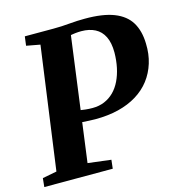

<svg xmlns="http://www.w3.org/2000/svg" viewBox="-119 -849 889 947"><g transform="rotate(-15 325.0 -375.5)"><path d="M-9 0 -4.5 -44.5 68.5 -58.5 154.5 -683.5 84.5 -696.5 90.5 -743H237Q279.5 -743 318.5 -746.8Q357.5 -750.5 397.5 -750.5Q490 -751 547 -728.8Q604 -706.5 630.5 -662.8Q657 -619 658.5 -554.5Q660.5 -500.5 646.2 -454.5Q632 -408.5 604 -372Q576 -335.5 534.5 -310Q493 -284.5 439.5 -271.2Q386 -258 321 -258Q307.5 -258 288.5 -259Q269.5 -260 252.8 -261.2Q236 -262.5 228 -263L226.5 -326.5Q237.5 -324 252.8 -321.5Q268 -319 285.8 -317Q303.5 -315 322 -315Q355.5 -315 383 -326.5Q410.5 -338 431.8 -359.2Q453 -380.5 467.2 -410Q481.5 -439.5 489 -475.2Q496.5 -511 497 -551.5Q497 -601.5 481.2 -633.2Q465.5 -665 436 -680.2Q406.5 -695.5 365.5 -695.5Q351.5 -695.5 335.5 -693.8Q319.5 -692 301.8 -688.2Q284 -684.5 265 -678L316.5 -726L227.5 -59L345.5 -44.5L340.5 0Z"/></g></svg>

Font: Merriweather 36pt ExtraBold
Style: Italic
Weight: 800
Italic angle: -7.8°
Version: Version 2.101